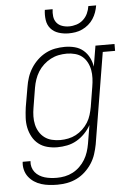

<svg xmlns="http://www.w3.org/2000/svg" viewBox="-62 -796 725 1055"><g transform="rotate(-5 300.0 -268.5)"><path d="M212 213Q189 213 166.5 210.5Q144 208 123 201.5Q102 195 84 183Q66 171 53 154Q40 137 34.5 115Q29 93 32 71H75Q73 88 77.5 104Q82 120 92 132.5Q102 145 116 153.5Q130 162 145.5 166.5Q161 171 178 173Q195 175 212 175Q234 175 256.5 170.5Q279 166 300 155Q321 144 338.5 127Q356 110 368 90Q380 70 387 48.5Q394 27 398 4L415 -98Q401 -73 380.5 -52Q360 -31 335.5 -17Q311 -3 283.5 2.5Q256 8 229 8Q229 8 229 8Q229 8 229 8Q201 8 174 1Q147 -6 126 -22.5Q105 -39 92 -63Q79 -87 73.5 -113.5Q68 -140 69.5 -168.5Q71 -197 75 -226L94 -336Q98 -362 106.5 -388Q115 -414 130 -438Q145 -462 166 -482Q187 -502 212 -515Q237 -528 263.5 -533Q290 -538 317 -538Q346 -538 372.5 -531Q399 -524 419 -507Q439 -490 451 -466Q463 -442 467 -416L486 -530H591V-492H523L440 11Q435 37 426.5 63.5Q418 90 402.5 114Q387 138 365.5 158Q344 178 318.5 190.5Q293 203 266 208Q239 213 212 213ZM249 -30Q270 -30 292.5 -34.5Q315 -39 335 -49.5Q355 -60 372.5 -76.5Q390 -93 402 -112.5Q414 -132 420.5 -153.5Q427 -175 431 -197L449 -307Q453 -330 454 -353.5Q455 -377 451 -399Q447 -421 436.5 -441Q426 -461 409.5 -474.5Q393 -488 370.5 -494Q348 -500 325 -500Q302 -500 279.5 -495.5Q257 -491 236 -480Q215 -469 197 -452.5Q179 -436 166.5 -416Q154 -396 146.5 -374Q139 -352 135 -329L117 -219Q113 -196 112.5 -172.5Q112 -149 117 -127Q122 -105 133.5 -86Q145 -67 162.5 -54Q180 -41 202.5 -35.5Q225 -30 249 -30ZM345 -610Q317 -610 290.5 -618.5Q264 -627 247 -646.5Q230 -666 226 -694Q222 -722 226 -750H269Q266 -730 268.5 -710Q271 -690 282.5 -675.5Q294 -661 312.5 -654.5Q331 -648 351 -648Q372 -648 392.5 -654.5Q413 -661 429 -675.5Q445 -690 454 -709.5Q463 -729 466 -750H509Q506 -731 499.5 -712.5Q493 -694 482 -677Q471 -660 455 -646.5Q439 -633 420.5 -624.5Q402 -616 383 -613Q364 -610 345 -610Z"/></g></svg>

Font: Iosevka Curly Slab XLtEx
Style: Italic
Weight: 200
Width: 7
Italic angle: -9°
Monospace: yes
Designer: Belleve Invis
Foundry: Belleve Invis
Version: Version 11.1.0; ttfautohint (v1.8.3)